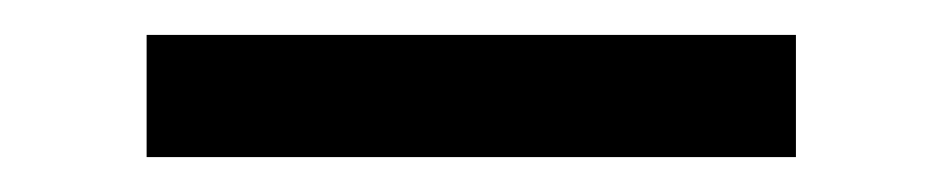

<svg xmlns="http://www.w3.org/2000/svg" viewBox="-20 -90 540 110"><path d="M64 0V-70H436V0Z"/></svg>

Font: Zed Sans
Style: Regular
Weight: 400
Designer: Belleve Invis
Foundry: Belleve Invis
Version: Version 1.0.0; ttfautohint (v1.8.4)